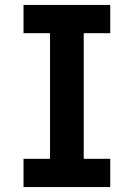

<svg xmlns="http://www.w3.org/2000/svg" viewBox="-20 -755 540 775"><path d="M75 0V-114H182V-621H75V-735H425V-621H318V-114H425V0Z"/></svg>

Font: Iosevka SS18 Heavy
Style: Regular
Weight: 900
Monospace: yes
Designer: Belleve Invis
Foundry: Belleve Invis
Version: Version 25.1.1; ttfautohint (v1.8.4)